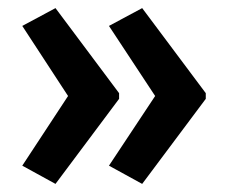

<svg xmlns="http://www.w3.org/2000/svg" viewBox="-20 -507 561 474"><path d="M488 -263 331 -53 249 -98 363 -270 249 -443 331 -487 488 -277ZM274 -263 117 -53 35 -98 148 -270 35 -443 117 -487 274 -277Z"/></svg>

Font: Noto Sans Condensed SemiBold
Style: Regular
Weight: 600
Width: 3
Designer: Monotype Design Team
Foundry: Monotype Imaging Inc.
Version: Version 2.013; ttfautohint (v1.8.4.7-5d5b)